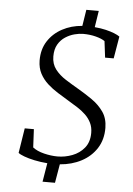

<svg xmlns="http://www.w3.org/2000/svg" viewBox="-62 -887 726 1046"><g transform="rotate(5 301.0 -364.0)"><path d="M211 112.5 228 10Q190 7 157 0Q124 -7 100.5 -15.8Q77 -24.5 67.5 -32.5L89 -168.5H139L144 -69Q167.5 -50.5 206.2 -41Q245 -31.5 280 -31.5Q321 -31.5 360.5 -46.5Q400 -61.5 426 -93.2Q452 -125 452 -175.5Q452 -206.5 440.2 -230.2Q428.5 -254 408.8 -273Q389 -292 364.2 -307.8Q339.5 -323.5 313.5 -339Q284 -357 253.2 -376Q222.5 -395 196.5 -418.5Q170.5 -442 154.2 -472.5Q138 -503 137.5 -543.5Q137 -605 166 -650Q195 -695 244 -721.2Q293 -747.5 353 -752L367 -841H435L421 -751Q455.5 -748 482.5 -741.5Q509.5 -735 528.8 -727.2Q548 -719.5 559 -711.5L538.5 -590.5H491.5L480.5 -680Q463.5 -692 431.5 -700.5Q399.5 -709 361 -709Q340 -709 314.2 -702.2Q288.5 -695.5 264.5 -680Q240.5 -664.5 225.2 -638.2Q210 -612 210 -573Q210 -531.5 232.5 -502.2Q255 -473 289.8 -451Q324.5 -429 360 -408.5Q399.5 -385.5 437.5 -359.2Q475.5 -333 500.8 -297.2Q526 -261.5 526.5 -209.5Q527 -145 496.5 -97.5Q466 -50 413.8 -22.5Q361.5 5 296.5 10L279 112.5Z"/></g></svg>

Font: Merriweather Light
Style: Italic
Weight: 300
Italic angle: -7.8°
Designer: Eben Sorkin
Foundry: Eben Sorkin
Version: Version 2.101